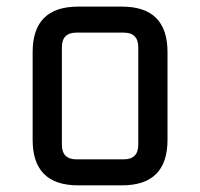

<svg xmlns="http://www.w3.org/2000/svg" viewBox="-20 -557 602 577"><path d="M210 -78.1H351.6Q395.5 -78.1 395.5 -122.1V-415Q395.5 -459 351.6 -459H210Q166 -459 166 -415V-122.1Q166 -78.1 210 -78.1ZM214.8 0Q78.1 0 78.1 -136.7V-400.4Q78.1 -537.1 214.8 -537.1H346.7Q483.4 -537.1 483.4 -400.4V-136.7Q483.4 0 346.7 0Z"/></svg>

Font: Nova Square
Style: Book
Weight: 400
Designer: Wojciech Kalinowski "wmk69" (wmk69@o2.pl)
Foundry: Wojciech Kalinowski "wmk69" (wmk69@o2.pl)
Version: Version 3.1.0; 2021-05-23